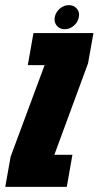

<svg xmlns="http://www.w3.org/2000/svg" viewBox="-66 -729 384 749"><path d="M-45.5 0 -24.5 -118 108 -475H42.5L64.5 -600H298.5L277.5 -482L146 -125H216.5L194.5 0ZM186.5 -615Q167 -615 155.5 -628.8Q144 -642.5 147.5 -662Q151.5 -681.5 167.2 -695.2Q183 -709 202.5 -709Q222 -709 233.8 -695.2Q245.5 -681.5 241.5 -662Q238 -642.5 222 -628.8Q206 -615 186.5 -615Z"/></svg>

Font: Anybody UltraCondensed Black
Style: Italic
Weight: 900
Width: 1
Italic angle: -10°
Designer: Tyler Finck
Foundry: Etcetera Type Company
Version: Version 1.010; ttfautohint (v1.8.3) -l 8 -r 50 -G 200 -x 14 